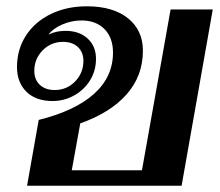

<svg xmlns="http://www.w3.org/2000/svg" viewBox="-20 -590 700 610"><path d="M103 -209Q219 -238 279 -292Q339 -346 339 -423Q339 -470 312 -497.5Q285 -525 239 -525Q208 -525 178.5 -512.5Q149 -500 134 -480Q158 -492 188 -492Q232 -492 258.5 -467.5Q285 -443 285 -403Q285 -366 266.5 -335.5Q248 -305 216 -287Q184 -269 147 -269Q94 -269 64 -298.5Q34 -328 34 -377Q34 -433 62.5 -477Q91 -521 141.5 -545.5Q192 -570 256 -570Q339 -570 386.5 -532Q434 -494 434 -429Q434 -349 382.5 -290.5Q331 -232 235 -198L208 -49H431L522 -560H656L557 0H66ZM245 -397Q245 -424 227.5 -440.5Q210 -457 180 -457Q142 -457 115.5 -430Q89 -403 89 -365Q89 -337 106.5 -320.5Q124 -304 154 -304Q192 -304 218.5 -331Q245 -358 245 -397Z"/></svg>

Font: Fahkwang SemiBold
Style: Italic
Weight: 600
Italic angle: -10°
Version: Version 1.000; ttfautohint (v1.6)